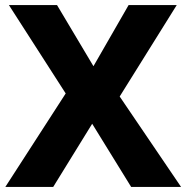

<svg xmlns="http://www.w3.org/2000/svg" viewBox="-20 -734 733 754"><path d="M691 0H495L342 -248L189 0H1L238 -367L15 -714H204L347 -474L485 -714H674L450 -355Z"/></svg>

Font: Noto Sans Bengali ExtraBold
Style: Regular
Weight: 800
Designer: Jelle Bosma - Monotype Design Team
Foundry: Monotype Imaging Inc.
Version: Version 2.003; ttfautohint (v1.8.4.7-5d5b)